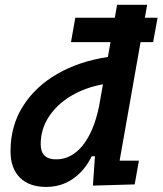

<svg xmlns="http://www.w3.org/2000/svg" viewBox="-20 -752 663 783"><path d="M457.5 -732.4H580.1L570.8 -679.7H622.6L604.5 -580.1H553.2L467.8 -96.7H546.4L529.3 0L358.9 4.9L367.2 -114.7H354Q325.2 -55.7 277.3 -22.7Q229.5 10.3 168.5 10.3Q99.1 10.3 61 -27.8Q22.9 -65.9 22.9 -135.3Q22.9 -238.8 73.7 -319.1Q124.5 -399.4 214.1 -450.9Q303.7 -502.4 419.9 -519.5L430.7 -580.1H269.5L287.1 -679.7H448.2ZM383.8 -317.4 399.9 -408.2Q326.7 -395 269.3 -360.6Q211.9 -326.2 179 -275.6Q146 -225.1 146 -164.1Q146 -102.1 209 -102.1Q271 -102.1 316.7 -158.2Q362.3 -214.4 383.8 -317.4Z"/></svg>

Font: Cascadia Code NF SemiBold
Style: Italic
Weight: 600
Italic angle: -10°
Monospace: yes
Designer: Aaron Bell
Foundry: Saja Typeworks
Version: Version 2404.023; ttfautohint (v1.8.4)